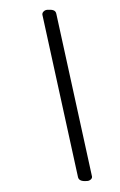

<svg xmlns="http://www.w3.org/2000/svg" viewBox="-53 -707 508 810"><g transform="rotate(-5 201.0 -302.0)"><path d="M246 46 156 -650V-651Q156 -658 162.5 -663.5Q169 -669 178 -669Q195 -669 204.5 -664.5Q214 -660 215 -648L305 48V49Q305 56 297.5 61Q290 66 281 65Q249 65 246 46Z"/></g></svg>

Font: EB Garamond SemiBold
Style: Italic
Weight: 600
Italic angle: -17.2°
Designer: Georg Duffner and Octavio Pardo
Foundry: Georg Duffner
Version: Version 1.000